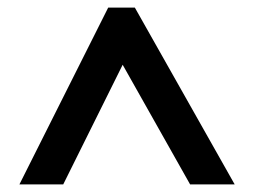

<svg xmlns="http://www.w3.org/2000/svg" viewBox="-20 -815 666 504"><path d="M31 -331 264 -795H334L596 -331H479L302 -645L146 -331Z"/></svg>

Font: Noto Sans Kannada UI
Style: Regular
Weight: 400
Designer: Jelle Bosma - Monotype Design Team
Foundry: Monotype Imaging Inc.
Version: Version 2.006